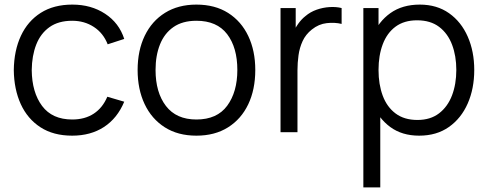

<svg xmlns="http://www.w3.org/2000/svg" viewBox="-20 -575 2122 835"><path d="M294 15Q212.3 15 156 -21.5Q99.7 -58 70.3 -122.3Q41 -186.7 40 -270Q41 -355 70.9 -419.2Q100.8 -483.3 157.3 -519.2Q213.8 -555 294.7 -555Q376.5 -555 437.2 -515.1Q498 -475.2 520.3 -405.7L448.3 -382.3Q429.3 -431 388.2 -457.8Q347.2 -484.7 294 -484.7Q234.3 -484.7 195.5 -457.2Q156.7 -429.8 137.7 -381.4Q118.7 -333 118 -270Q119 -173.2 163.1 -114.2Q207.2 -55.3 294 -55.3Q349 -55.3 387.7 -80.7Q426.3 -106 446.7 -154.3L520.3 -132.7Q490.3 -60.7 432.3 -22.8Q374.3 15 294 15Z M834.2 15Q753.7 15 696.5 -21.5Q639.3 -58 608.9 -122.4Q578.5 -186.8 578.5 -270.7Q578.5 -355.5 609.5 -419.6Q640.5 -483.7 697.8 -519.3Q755.2 -555 834.2 -555Q915 -555 972.2 -518.7Q1029.5 -482.3 1059.8 -418.2Q1090.2 -354.2 1090.2 -270.7Q1090.2 -185.7 1059.6 -121.4Q1029 -57.2 971.6 -21.1Q914.2 15 834.2 15ZM834.2 -55.3Q924 -55.3 968.1 -115.2Q1012.2 -175.2 1012.2 -270.7Q1012.2 -368.3 967.8 -426.5Q923.3 -484.7 834.2 -484.7Q773.7 -484.7 734.3 -457.3Q695 -430 675.8 -381.8Q656.5 -333.7 656.5 -270.7Q656.5 -173.2 701.6 -114.2Q746.7 -55.3 834.2 -55.3Z M1200 0V-540H1266V-410L1253 -427Q1262.2 -451 1276.7 -471.3Q1291.2 -491.7 1308 -504.7Q1329.2 -523 1357 -532.8Q1384.8 -542.5 1413.3 -544.2Q1441.8 -546 1465.7 -540V-471Q1435.8 -478.3 1400.9 -474.4Q1366 -470.5 1336.3 -446.7Q1309.3 -425.3 1296 -396.2Q1282.7 -367.2 1278.2 -334.4Q1273.7 -301.7 1273.7 -269.3V0Z M1802.8 15Q1728.3 15 1677 -22.8Q1625.7 -60.7 1599.1 -125.3Q1572.5 -190 1572.5 -270.7Q1572.5 -352.3 1599.2 -416.7Q1625.8 -481 1677.8 -518Q1729.8 -555 1805.8 -555Q1880 -555 1933 -517.5Q1986 -480 2014.2 -415.6Q2042.5 -351.2 2042.5 -270.7Q2042.5 -189.7 2014.1 -125Q1985.7 -60.3 1932.2 -22.7Q1878.7 15 1802.8 15ZM1560.2 240V-540H1626.2V-133.3H1633.8V240ZM1795.5 -53.3Q1851.8 -53.3 1889.3 -82Q1926.8 -110.7 1945.7 -159.9Q1964.5 -209.2 1964.5 -270.7Q1964.5 -331.7 1946 -380.6Q1927.5 -429.5 1889.8 -458.1Q1852 -486.7 1793.8 -486.7Q1737.7 -486.7 1700.4 -459.2Q1663.2 -431.7 1644.7 -382.8Q1626.2 -334 1626.2 -270.7Q1626.2 -208 1644.5 -158.8Q1662.8 -109.7 1700.4 -81.5Q1738 -53.3 1795.5 -53.3Z"/></svg>

Font: Manrope ExtraLight
Style: Regular
Weight: 200
Designer: Mikhail Sharanda
Foundry: Mikhail Sharanda
Version: Version 4.505